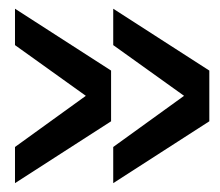

<svg xmlns="http://www.w3.org/2000/svg" viewBox="-20 -536 502 438"><path d="M238.3 -118.2V-200.7L399.9 -317.4L238.3 -433.1V-516.1L457.5 -375V-259.3ZM14.2 -118.2V-200.7L175.8 -317.4L14.2 -433.1V-516.1L233.4 -375V-259.3Z"/></svg>

Font: Pontano Sans
Style: Regular
Weight: 400
Designer: Vernon Adams
Foundry: Vernon Adams
Version: Version 2.001